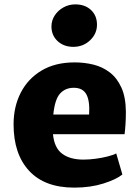

<svg xmlns="http://www.w3.org/2000/svg" viewBox="-20 -849 636 877"><path d="M319 8Q184 8 113 -68.8Q42 -145.5 42 -281Q42 -362 75 -426Q108 -490 170.2 -527Q232.5 -564 321 -564Q365.5 -564 407 -553.8Q448.5 -543.5 481.5 -518.2Q514.5 -493 534.5 -449Q554.5 -405 555 -338Q555 -308 553.2 -281Q551.5 -254 549 -236H222Q228 -173.5 264 -146.8Q300 -120 361 -120Q388 -120 417.5 -124Q447 -128 472.2 -134.5Q497.5 -141 511 -148L539 -52Q511.5 -29.5 452.5 -10.8Q393.5 8 319 8ZM317 -448Q278.5 -448 254.5 -421.8Q230.5 -395.5 223.5 -326H387Q391 -387 374.8 -417.5Q358.5 -448 317 -448ZM315 -635Q271.5 -635 243.2 -661.2Q215 -687.5 215 -728Q215 -755.5 230 -778.5Q245 -801.5 269.8 -815.2Q294.5 -829 324 -829Q368.5 -829 395.8 -803.2Q423 -777.5 423 -736Q423 -695 391.5 -665Q360 -635 315 -635Z"/></svg>

Font: Merriweather Sans Black
Style: Regular
Weight: 900
Designer: Eben Sorkin
Foundry: Eben Sorkin
Version: Version 1.008; ttfautohint (v1.7.19-72a1) -l 8 -r 50 -G 200 